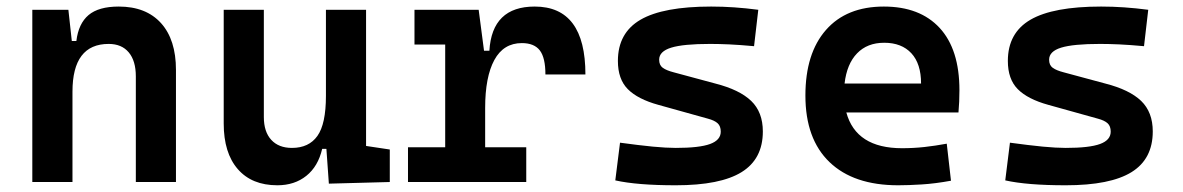

<svg xmlns="http://www.w3.org/2000/svg" viewBox="-20 -547 3556 577"><path d="M388.2 0V-317.4Q388.2 -364.3 366.9 -389.6Q345.7 -415 306.6 -415Q197.8 -415 197.8 -271.5V0H77.1V-517.6H185.5L195.8 -423.8H209.5Q215.8 -476.1 246.1 -501.7Q276.4 -527.3 336.9 -527.3Q418.9 -527.3 463.9 -477.5Q508.8 -427.7 508.8 -336.9V0Z M813.5 9.8Q736.8 9.8 694.6 -38.8Q652.3 -87.4 652.3 -175.8V-517.6H772.9V-195.3Q772.9 -150.9 795.2 -126.7Q817.4 -102.5 857.4 -102.5Q908.2 -102.5 933.8 -138.4Q959.5 -174.3 959.5 -258.8V-517.6H1080.1V-108.4L1151.4 -97.7V0L968.3 4.9L960.9 -99.6H948.2Q936 -46.9 900.6 -18.6Q865.2 9.8 813.5 9.8Z M1438 -222.7V-104.5H1561.5V0H1206.1V-104.5H1317.9V-413.1H1225.6V-517.6H1418.5L1434.6 -394.5H1450.7Q1458.5 -527.3 1586.9 -527.3Q1739.3 -527.3 1739.3 -323.2H1619.1Q1619.1 -373.5 1602.3 -395.5Q1585.4 -417.5 1548.3 -417.5Q1493.2 -417.5 1465.6 -366.7Q1438 -315.9 1438 -222.7Z M2010.7 9.8Q1894.5 9.8 1829.1 -4.9L1843.3 -118.2Q1900.4 -110.4 1941.4 -106.4Q1982.4 -102.5 2010.7 -102.5Q2082 -102.5 2114 -114.3Q2146 -126 2146 -151.4Q2146 -168 2136.7 -176.5Q2127.4 -185.1 2107.4 -190.4L1958.5 -231.9Q1896.5 -249 1866.7 -279.1Q1836.9 -309.1 1836.9 -363.8Q1836.9 -448.2 1905 -487.8Q1973.1 -527.3 2117.2 -527.3Q2151.9 -527.3 2186.5 -524.9Q2221.2 -522.5 2258.8 -517.6L2246.1 -408.2Q2203.6 -412.1 2171.6 -413.6Q2139.6 -415 2114.3 -415Q2033.2 -415 1997.1 -403.8Q1960.9 -392.6 1960.9 -367.7Q1960.9 -351.1 1971.7 -343.3Q1982.4 -335.4 2004.9 -329.6L2129.9 -295.9Q2202.6 -277.3 2237.5 -243.7Q2272.5 -210 2272.5 -151.9Q2272.5 -69.3 2208.7 -29.8Q2145 9.8 2010.7 9.8Z M2679.2 9.8Q2545.4 9.8 2472.9 -59.8Q2400.4 -129.4 2400.4 -259.8Q2400.4 -386.7 2462.2 -457Q2523.9 -527.3 2636.2 -527.3Q2744.6 -527.3 2804 -462.9Q2863.3 -398.4 2863.3 -275.9Q2863.3 -240.7 2860.4 -209H2523.4Q2552.7 -101.6 2690.9 -101.6Q2725.1 -101.6 2758.1 -105.2Q2791 -108.9 2825.2 -115.2L2837.9 -3.9Q2789.6 4.9 2749.8 7.3Q2710 9.8 2679.2 9.8ZM2518.1 -295.9H2748Q2748 -355.5 2718.8 -387Q2689.5 -418.5 2637.2 -418.5Q2586.4 -418.5 2555.7 -386.7Q2524.9 -355 2518.1 -295.9Z M3182.6 9.8Q3066.4 9.8 3001 -4.9L3015.1 -118.2Q3072.3 -110.4 3113.3 -106.4Q3154.3 -102.5 3182.6 -102.5Q3253.9 -102.5 3285.9 -114.3Q3317.9 -126 3317.9 -151.4Q3317.9 -168 3308.6 -176.5Q3299.3 -185.1 3279.3 -190.4L3130.4 -231.9Q3068.4 -249 3038.6 -279.1Q3008.8 -309.1 3008.8 -363.8Q3008.8 -448.2 3076.9 -487.8Q3145 -527.3 3289.1 -527.3Q3323.7 -527.3 3358.4 -524.9Q3393.1 -522.5 3430.7 -517.6L3418 -408.2Q3375.5 -412.1 3343.5 -413.6Q3311.5 -415 3286.1 -415Q3205.1 -415 3168.9 -403.8Q3132.8 -392.6 3132.8 -367.7Q3132.8 -351.1 3143.6 -343.3Q3154.3 -335.4 3176.8 -329.6L3301.8 -295.9Q3374.5 -277.3 3409.4 -243.7Q3444.3 -210 3444.3 -151.9Q3444.3 -69.3 3380.6 -29.8Q3316.9 9.8 3182.6 9.8Z"/></svg>

Font: Cascadia Mono PL SemiBold
Style: Regular
Weight: 600
Monospace: yes
Designer: Aaron Bell
Foundry: Saja Typeworks
Version: Version 2404.023; ttfautohint (v1.8.4)